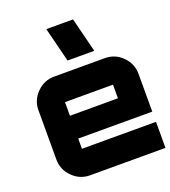

<svg xmlns="http://www.w3.org/2000/svg" viewBox="-150 -951 939 1060"><g transform="rotate(-20 319.5 -420.5)"><path d="M494 -580Q554 -580 596.5 -537Q639 -494 639 -435V-213H204V-153H639V0H196Q137 0 94 -43Q51 -86 51 -145V-435Q51 -494 94 -537Q137 -580 196 -580ZM204 -347H486V-427H204ZM402 -841 453 -638H296L245 -841Z"/></g></svg>

Font: Orbitron
Style: Black
Weight: 900
Designer: Matt McInerney
Foundry: Matt McInerney
Version: 1.000